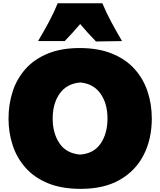

<svg xmlns="http://www.w3.org/2000/svg" viewBox="-20 -1150 989 1187"><path d="M479 17.6Q360.4 17.6 275.6 -17.6Q190.9 -52.7 137.2 -113.8Q83.5 -174.8 58.1 -252.7Q32.7 -330.6 32.7 -416Q32.7 -507.3 59.1 -586.7Q85.4 -666 139.6 -725.8Q193.8 -785.6 276.9 -819.3Q359.9 -853 472.7 -853Q586.9 -853 671.1 -819.1Q755.4 -785.2 810.1 -725.3Q864.7 -665.5 891.6 -586.4Q918.5 -507.3 918.5 -417Q918.5 -292 869.1 -193.8Q819.8 -95.7 722.2 -39.1Q624.5 17.6 479 17.6ZM476.1 -194.3Q561 -201.2 602.8 -263.4Q644.5 -325.7 644.5 -417Q644.5 -511.7 600.3 -572.5Q556.2 -633.3 476.1 -640.1Q393.1 -633.3 349.4 -572Q305.7 -510.7 305.7 -417Q305.7 -325.7 348.1 -263.4Q390.6 -201.2 476.1 -194.3ZM573.2 -893.6Q547.4 -919.9 523.2 -947Q499 -974.1 475.6 -1001.5Q452.6 -974.6 429 -948.2Q405.3 -921.9 379.9 -896H215.3Q250 -954.1 281.7 -1013.2Q313.5 -1072.3 336.4 -1129.9H612.8Q636.7 -1072.3 668.5 -1013.2Q700.2 -954.1 734.4 -896Z"/></svg>

Font: Pinar DS1 Black
Style: Regular
Weight: 900
Designer: Amin Abedi
Version: Version 3.000